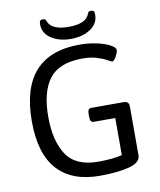

<svg xmlns="http://www.w3.org/2000/svg" viewBox="-94 -949 861 1030"><g transform="rotate(-10 336.0 -434.0)"><path d="M589 -331V-66Q589 -27 526.5 -10.5Q464 6 366 6Q215 6 136 -81Q57 -168 57 -344Q57 -706 381 -706Q428 -706 472.5 -696.5Q517 -687 544.5 -672Q572 -657 572 -644Q572 -630 559.5 -608Q547 -586 538 -586Q535 -586 512.5 -598.5Q490 -611 457.5 -620.5Q425 -630 383 -630Q256 -630 202 -560Q148 -490 148 -353Q148 -223 198 -146.5Q248 -70 372 -70Q409 -70 444.5 -73.5Q480 -77 501 -83V-285H384Q374 -285 369 -292Q364 -299 364 -315V-331Q364 -347 369 -354Q374 -361 384 -361H559Q575 -361 582 -354Q589 -347 589 -331ZM191 -849Q191 -864 195 -869Q199 -874 209 -874Q217 -874 221.5 -871.5Q226 -869 228 -862Q245 -810 341 -810Q437 -810 454 -862Q456 -869 460.5 -871.5Q465 -874 473 -874Q483 -874 487 -869Q491 -864 491 -849Q491 -801 447.5 -772.5Q404 -744 341 -744Q278 -744 234.5 -772.5Q191 -801 191 -849Z"/></g></svg>

Font: Asap-Regular
Style: Regular
Weight: 400
Designer: Pablo Cosgaya
Foundry: Omnibus-Type
Version: Version 2.000; ttfautohint (v1.8)